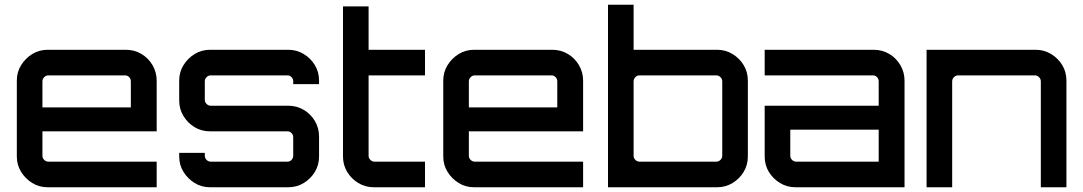

<svg xmlns="http://www.w3.org/2000/svg" viewBox="-20 -790 4571 810"><path d="M181 0Q145 0 116 -18Q87 -36 69 -65Q51 -94 51 -130V-450Q51 -486 69 -515Q87 -544 116 -562Q145 -580 181 -580H511Q547 -580 576.5 -562.5Q606 -545 623.5 -515Q641 -485 641 -450V-236H159V-133Q159 -123 166.5 -115.5Q174 -108 184 -108H641V0H181ZM159 -337H532V-447Q532 -457 525 -464.5Q518 -472 508 -472H184Q174 -472 166.5 -464.5Q159 -457 159 -447Z M866 0Q830 0 801 -18Q772 -36 754 -65Q736 -94 736 -130V-145H844V-133Q844 -123 851.5 -115.5Q859 -108 869 -108H1193Q1203 -108 1210 -115.5Q1217 -123 1217 -133V-211Q1217 -221 1210 -228.5Q1203 -236 1193 -236H866Q830 -236 801 -253.5Q772 -271 754 -300.5Q736 -330 736 -366V-450Q736 -486 754 -515Q772 -544 801 -562Q830 -580 866 -580H1196Q1232 -580 1261.5 -562Q1291 -544 1308.5 -515Q1326 -486 1326 -450V-435H1217V-447Q1217 -457 1210 -464.5Q1203 -472 1193 -472H869Q859 -472 851.5 -464.5Q844 -457 844 -447V-369Q844 -359 851.5 -351.5Q859 -344 869 -344H1196Q1232 -344 1261.5 -326.5Q1291 -309 1308.5 -279.5Q1326 -250 1326 -214V-130Q1326 -94 1308.5 -65Q1291 -36 1261.5 -18Q1232 0 1196 0H866Z M1557 0Q1521 0 1491.5 -18Q1462 -36 1444.5 -65Q1427 -94 1427 -130V-763H1535V-580H1773V-472H1535V-133Q1535 -123 1542.5 -115.5Q1550 -108 1560 -108H1773V0H1557Z M1980 0Q1944 0 1915 -18Q1886 -36 1868 -65Q1850 -94 1850 -130V-450Q1850 -486 1868 -515Q1886 -544 1915 -562Q1944 -580 1980 -580H2310Q2346 -580 2375.5 -562.5Q2405 -545 2422.5 -515Q2440 -485 2440 -450V-236H1958V-133Q1958 -123 1965.5 -115.5Q1973 -108 1983 -108H2440V0H1980ZM1958 -337H2331V-447Q2331 -457 2324 -464.5Q2317 -472 2307 -472H1983Q1973 -472 1965.5 -464.5Q1958 -457 1958 -447Z M2545 0V-770H2653V-580H3005Q3041 -580 3070.5 -562Q3100 -544 3117.5 -515Q3135 -486 3135 -450V-130Q3135 -94 3117.5 -65Q3100 -36 3070.5 -18Q3041 0 3005 0ZM2678 -108H3002Q3012 -108 3019.5 -115.5Q3027 -123 3027 -133V-447Q3027 -457 3019.5 -464.5Q3012 -472 3002 -472H2678Q2668 -472 2660.5 -464.5Q2653 -457 2653 -447V-133Q2653 -123 2660.5 -115.5Q2668 -108 2678 -108Z M3336 0Q3300 0 3270.5 -18Q3241 -36 3223.5 -65Q3206 -94 3206 -130V-344H3687V-447Q3687 -457 3680 -464.5Q3673 -472 3663 -472H3206V-580H3666Q3702 -580 3731.5 -562.5Q3761 -545 3778.5 -515Q3796 -485 3796 -450V0ZM3339 -108H3687V-243H3314V-133Q3314 -123 3321.5 -115.5Q3329 -108 3339 -108Z M3889 0V-580H4349Q4385 -580 4414.5 -562Q4444 -544 4461.5 -515Q4479 -486 4479 -450V0H4371V-447Q4371 -457 4363.5 -464.5Q4356 -472 4346 -472H4022Q4012 -472 4004.5 -464.5Q3997 -457 3997 -447V0Z"/></svg>

Font: Orbitron Medium
Style: Regular
Weight: 500
Designer: Matt McInerney
Foundry: The League of Moveable Type
Version: Version 2.001